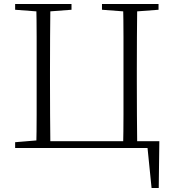

<svg xmlns="http://www.w3.org/2000/svg" viewBox="-20 -743 865 964"><path d="M162 0Q164 -83 164 -166Q164 -249 164 -333V-390Q164 -474 164 -557.5Q164 -641 162 -723H233Q232 -641 231.5 -558Q231 -475 231 -390V-333Q231 -249 231.5 -166Q232 -83 233 0ZM598 0Q600 -83 600 -166Q600 -249 600 -333V-390Q600 -474 600 -557.5Q600 -641 598 -723H669Q668 -641 667.5 -558Q667 -475 667 -390V-333Q667 -249 667.5 -166Q668 -83 669 0ZM198 0V-34H780L777 201H741L718 -27L753 0ZM56 -694V-723H339V-694L206 -684H188ZM492 -694V-723H776V-694L643 -684H625ZM56 0V-29L188 -40H198V0Z"/></svg>

Font: Noto Serif JP
Style: Regular
Weight: 200
Designer: Ryoko NISHIZUKA 西塚涼子 (kana & ideographs); Frank Grießhammer (Latin, Greek & Cyrillic); Wenlong ZHANG 张文龙 (bopomofo); San
Foundry: Adobe
Version: Version 2.001;hotconv 1.1.0;makeotfexe 2.6.0